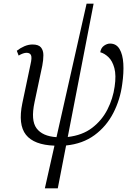

<svg xmlns="http://www.w3.org/2000/svg" viewBox="-20 -780 733 1040"><path d="M223 240 275 9Q164 5 120.5 -50Q77 -105 101 -221L145 -430Q154 -468 148 -481Q142 -494 124 -494Q106 -494 81 -479L71 -505Q90 -520 112 -529.5Q134 -539 156 -539Q189 -539 202 -523Q215 -507 215 -481Q215 -455 209 -424L167 -226Q146 -128 178 -85Q210 -42 286 -37L449 -760H487L347 -38Q426 -47 479 -87.5Q532 -128 562 -187Q592 -246 601 -311Q610 -372 599.5 -411Q589 -450 567.5 -470.5Q546 -491 523 -497Q527 -521 543.5 -532.5Q560 -544 576 -544Q610 -544 627.5 -514.5Q645 -485 648 -435.5Q651 -386 642 -324Q631 -240 593.5 -167.5Q556 -95 492 -48Q428 -1 338 8L293 240Z"/></svg>

Font: Noto Serif Light
Style: Italic
Weight: 300
Italic angle: -12°
Designer: Monotype Design Team
Foundry: Monotype Imaging Inc.
Version: Version 2.013